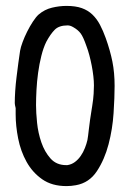

<svg xmlns="http://www.w3.org/2000/svg" viewBox="-20 -713 440 650"><path d="M30 -364Q30 -382 31.5 -405Q33 -428 36 -452Q39 -476 42 -499Q45 -522 48 -541Q50 -553 56.5 -570.5Q63 -588 72 -606Q81 -624 91.5 -640Q102 -656 111 -664Q131 -681 156 -687Q181 -693 205 -693Q236 -693 257 -685.5Q278 -678 293 -663.5Q308 -649 318.5 -629Q329 -609 338 -584Q353 -542 360.5 -504.5Q368 -467 368 -422Q368 -384 364.5 -330Q361 -276 347.5 -224.5Q334 -173 308 -133.5Q282 -94 237 -86Q221 -83 205 -83Q156 -83 123 -106Q90 -129 70 -165Q50 -201 41.5 -244Q33 -287 33 -326V-347Q30 -359 30 -364ZM102 -357Q102 -332 105.5 -297.5Q109 -263 120 -231Q131 -199 151 -176.5Q171 -154 204 -154H208Q222 -156 233.5 -164.5Q245 -173 253.5 -185.5Q262 -198 267.5 -212Q273 -226 276 -239Q278 -250 281 -277Q284 -304 291 -347L292 -353Q296 -378 297 -395.5Q298 -413 298 -424Q298 -438 296 -455.5Q294 -473 290.5 -491Q287 -509 282.5 -526Q278 -543 273 -556Q262 -588 253 -600Q244 -612 228 -621Q218 -627 209 -627Q180 -627 165.5 -612.5Q151 -598 137 -572Q127 -552 120 -524Q113 -496 109 -466.5Q105 -437 103.5 -408.5Q102 -380 102 -357Z"/></svg>

Font: PreciousPlastic
Style: Regular
Weight: 700
Version: Version 001.006